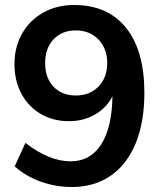

<svg xmlns="http://www.w3.org/2000/svg" viewBox="-20 -741 640 770"><path d="M559 -369Q559 -251 524 -166Q489 -81 423.5 -36Q358 9 268 9Q204 9 143.5 -12.5Q83 -34 39 -74L82 -168Q177 -94 263 -94Q342 -94 385.5 -161.5Q429 -229 431 -355Q408 -309 361.5 -282Q315 -255 256 -255Q193 -255 143.5 -284Q94 -313 66 -365Q38 -417 38 -484Q38 -552 68.5 -606Q99 -660 153.5 -690.5Q208 -721 277 -721Q412 -721 485.5 -629.5Q559 -538 559 -369ZM410 -488Q410 -546 375 -582.5Q340 -619 284 -619Q228 -619 194.5 -583Q161 -547 161 -488Q161 -429 194.5 -393.5Q228 -358 284 -358Q340 -358 375 -394Q410 -430 410 -488Z"/></svg>

Font: Muli-Bold
Style: Bold
Weight: 700
Version: Version 2.000